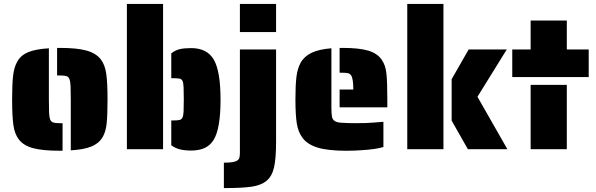

<svg xmlns="http://www.w3.org/2000/svg" viewBox="-20 -763 3049 982"><path d="M342 -254Q342 -305 341 -322Q340 -346 335 -358.5Q330 -371 319 -374Q307 -377 286 -377H272V-518H286Q373 -518 422 -504.5Q471 -491 495 -460Q517 -432 523.5 -385.5Q530 -339 530 -254Q530 -175 525.5 -131.5Q521 -88 504 -60Q485 -29 447 -13.5Q409 2 342 6ZM77 -49Q55 -77 48.5 -123Q42 -169 42 -254Q42 -332 47 -376Q52 -420 69 -449Q87 -481 125 -496.5Q163 -512 230 -516V-254Q230 -203 231 -187Q232 -163 237 -151Q242 -139 254 -136Q264 -133 286 -133H300V8H286Q199 8 150 -5Q101 -18 77 -49Z M629 -743H814V0H629ZM856 -20V-147H867Q889 -147 898.5 -149.5Q908 -152 913 -161Q918 -172 919 -193Q920 -208 920 -255Q920 -302 919 -317Q918 -339 913.5 -349Q909 -359 898 -361Q884 -363 867 -363H856V-490Q876 -506 899 -511.5Q922 -517 958 -517Q1038 -517 1073 -459Q1108 -399 1108 -253Q1108 -106 1073 -48Q1055 -19 1026.5 -6Q998 7 958 7Q925 7 900.5 1Q876 -5 856 -20Z M1207 -743H1392V-599H1207ZM1125 69Q1154 69 1171 66Q1187 63 1195 57Q1203 51 1205 41Q1207 29 1207 18V-510H1392V-37Q1392 48 1381.5 93.5Q1371 139 1343 162Q1315 185 1266 192Q1217 199 1125 199Z M1717 -305H1787Q1787 -361 1776 -377Q1770 -386 1760 -388.5Q1750 -391 1731 -391H1717V-518H1731Q1817 -518 1863.5 -504Q1910 -490 1932 -458Q1952 -430 1956.5 -386Q1961 -342 1961 -254V-214H1717ZM1528 -57Q1505 -87 1498 -131.5Q1491 -176 1491 -254Q1491 -326 1496 -368.5Q1501 -411 1517 -441Q1535 -474 1572.5 -492.5Q1610 -511 1675 -516V-214Q1675 -180 1678 -165.5Q1681 -151 1692 -144Q1704 -136 1729 -135Q1761 -133 1797 -133Q1861 -133 1890 -136L1941 -140V-11Q1901 1 1831 5Q1797 8 1751 8Q1659 8 1606.5 -7.5Q1554 -23 1528 -57Z M2063 -743H2248V0H2063ZM2290 -146V-358L2377 -510H2572L2422 -268L2575 0H2373Z M2600 -510H2694V-658H2879V-510H2991V-369H2600ZM2694 -329H2879V0H2694Z"/></svg>

Font: Saira Stencil
Style: Regular
Weight: 400
Designer: Hector Gatti with collaboration of the Omnibus-Type team
Foundry: Omnibus-Type
Version: Version 1.003